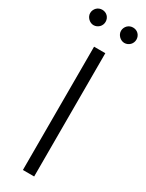

<svg xmlns="http://www.w3.org/2000/svg" viewBox="-244 -946 747 981"><g transform="rotate(30 129.5 -456.0)"><path d="M96.6 -727.3H163V0H96.6ZM220.5 -911.9Q230.1 -911.9 238.5 -908.6Q246.8 -905.2 253 -899Q259.2 -892.8 262.6 -884.4Q266 -876.1 266 -866.5Q266 -857.6 262.6 -849.3Q259.2 -840.9 253 -834.7Q246.8 -828.5 238.5 -824.8Q230.1 -821 220.5 -821Q211.6 -821 203.5 -824.8Q195.3 -828.5 188.9 -834.9Q182.5 -841.3 178.8 -849.4Q175.1 -857.6 175.1 -866.5Q175.1 -876.1 178.8 -884.4Q182.5 -892.8 188.7 -899Q195 -905.2 203.3 -908.6Q211.6 -911.9 220.5 -911.9ZM38.7 -911.9Q48.3 -911.9 56.6 -908.6Q65 -905.2 71.2 -899Q77.4 -892.8 80.8 -884.4Q84.2 -876.1 84.2 -866.5Q84.2 -857.6 80.8 -849.3Q77.4 -840.9 71.2 -834.7Q65 -828.5 56.6 -824.8Q48.3 -821 38.7 -821Q29.8 -821 21.7 -824.8Q13.5 -828.5 7.1 -834.9Q0.7 -841.3 -3 -849.4Q-6.7 -857.6 -6.7 -866.5Q-6.7 -876.1 -3 -884.4Q0.7 -892.8 6.9 -899Q13.1 -905.2 21.5 -908.6Q29.8 -911.9 38.7 -911.9Z"/></g></svg>

Font: Inter P Light
Style: Regular
Weight: 300
Designer: Rasmus Andersson
Foundry: rsms
Version: Version 3.018;git-588b23468